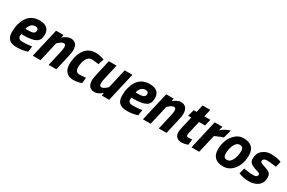

<svg xmlns="http://www.w3.org/2000/svg" viewBox="118 -1751 4318 2885"><g transform="rotate(30 2276.5 -308.0)"><path d="M215 -158C215 -175 216 -187 218 -195C218 -195 253 -195 253 -195C253 -195 253 -195 253 -195C352 -195 423 -207 466 -231C509 -255 530 -299 530 -362C530 -362 530 -362 530 -362C530 -461 472 -511 355 -511C355 -511 355 -511 355 -511C308 -511 267 -501 231 -482C194 -462 166 -435 145 -402C124 -369 108 -331 97 -290C86 -249 81 -202 81 -149C81 -96 95 -56 123 -29C150 -2 194 12 255 12C316 12 377 3 439 -16C439 -16 454 -115 454 -115C454 -115 428 -112 428 -112C428 -112 428 -112 428 -112C380 -105 333 -102 287 -102C287 -102 287 -102 287 -102C266 -102 249 -107 236 -117C222 -127 215 -141 215 -158ZM233 -294C233 -294 233 -294 233 -294C250 -367 289 -403 348 -403C348 -403 348 -403 348 -403C381 -403 398 -389 398 -360C398 -360 398 -360 398 -360C398 -336 389 -319 371 -309C352 -299 320 -294 274 -294C274 -294 233 -294 233 -294Z M895 -512C876 -512 854 -506 829 -493C804 -480 783 -466 768 -451C768 -451 774 -500 774 -500C774 -500 646 -500 646 -500C646 -500 531 0 531 0C531 0 665 0 665 0C665 0 742 -336 742 -336C742 -336 758 -351 758 -351C758 -351 758 -351 758 -351C791 -381 820 -396 843 -396C843 -396 843 -396 843 -396C856 -396 866 -392 871 -383C876 -374 878 -359 878 -340C878 -320 872 -285 860 -235C860 -235 806 0 806 0C806 0 940 0 940 0C940 0 996 -245 996 -245C996 -245 996 -245 996 -245C1010 -305 1017 -347 1017 -371C1017 -371 1017 -371 1017 -371C1017 -465 976 -512 895 -512C895 -512 895 -512 895 -512Z M1332 -512C1248 -512 1184 -479 1139 -414C1094 -348 1071 -264 1071 -162C1071 -162 1071 -162 1071 -162C1071 -107 1086 -65 1116 -34C1145 -3 1184 12 1233 12C1282 12 1330 4 1379 -13C1379 -13 1390 -112 1390 -112C1390 -112 1283 -104 1283 -104C1283 -104 1283 -104 1283 -104C1232 -104 1207 -132 1207 -188C1207 -243 1217 -292 1238 -334C1259 -375 1288 -396 1326 -396C1326 -396 1326 -396 1326 -396C1355 -396 1396 -392 1447 -383C1447 -383 1481 -481 1481 -481C1481 -481 1459 -488 1459 -488C1459 -488 1459 -488 1459 -488C1414 -504 1372 -512 1332 -512C1332 -512 1332 -512 1332 -512Z M1607 12C1626 12 1649 6 1674 -7C1699 -20 1719 -34 1734 -49C1734 -49 1728 0 1728 0C1728 0 1856 0 1856 0C1856 0 1971 -500 1971 -500C1971 -500 1837 -500 1837 -500C1837 -500 1760 -164 1760 -164C1760 -164 1744 -149 1744 -149C1744 -149 1744 -149 1744 -149C1711 -119 1683 -104 1660 -104C1660 -104 1660 -104 1660 -104C1647 -104 1638 -109 1633 -118C1627 -127 1624 -142 1624 -161C1624 -180 1630 -215 1642 -265C1642 -265 1696 -500 1696 -500C1696 -500 1562 -500 1562 -500C1562 -500 1506 -255 1506 -255C1506 -255 1506 -255 1506 -255C1492 -197 1485 -155 1485 -129C1485 -129 1485 -129 1485 -129C1485 -35 1526 12 1607 12C1607 12 1607 12 1607 12Z M2126 -158C2126 -175 2127 -187 2129 -195C2129 -195 2164 -195 2164 -195C2164 -195 2164 -195 2164 -195C2263 -195 2334 -207 2377 -231C2420 -255 2441 -299 2441 -362C2441 -362 2441 -362 2441 -362C2441 -461 2383 -511 2266 -511C2266 -511 2266 -511 2266 -511C2219 -511 2178 -501 2142 -482C2105 -462 2077 -435 2056 -402C2035 -369 2019 -331 2008 -290C1997 -249 1992 -202 1992 -149C1992 -96 2006 -56 2034 -29C2061 -2 2105 12 2166 12C2227 12 2288 3 2350 -16C2350 -16 2365 -115 2365 -115C2365 -115 2339 -112 2339 -112C2339 -112 2339 -112 2339 -112C2291 -105 2244 -102 2198 -102C2198 -102 2198 -102 2198 -102C2177 -102 2160 -107 2147 -117C2133 -127 2126 -141 2126 -158ZM2144 -294C2144 -294 2144 -294 2144 -294C2161 -367 2200 -403 2259 -403C2259 -403 2259 -403 2259 -403C2292 -403 2309 -389 2309 -360C2309 -360 2309 -360 2309 -360C2309 -336 2300 -319 2282 -309C2263 -299 2231 -294 2185 -294C2185 -294 2144 -294 2144 -294Z M2806 -512C2787 -512 2765 -506 2740 -493C2715 -480 2694 -466 2679 -451C2679 -451 2685 -500 2685 -500C2685 -500 2557 -500 2557 -500C2557 -500 2442 0 2442 0C2442 0 2576 0 2576 0C2576 0 2653 -336 2653 -336C2653 -336 2669 -351 2669 -351C2669 -351 2669 -351 2669 -351C2702 -381 2731 -396 2754 -396C2754 -396 2754 -396 2754 -396C2767 -396 2777 -392 2782 -383C2787 -374 2789 -359 2789 -340C2789 -320 2783 -285 2771 -235C2771 -235 2717 0 2717 0C2717 0 2851 0 2851 0C2851 0 2907 -245 2907 -245C2907 -245 2907 -245 2907 -245C2921 -305 2928 -347 2928 -371C2928 -371 2928 -371 2928 -371C2928 -465 2887 -512 2806 -512C2806 -512 2806 -512 2806 -512Z M3138 -130C3138 -145 3141 -163 3146 -186C3146 -186 3192 -386 3192 -386C3192 -386 3296 -386 3296 -386C3296 -386 3324 -500 3324 -500C3324 -500 3219 -500 3219 -500C3219 -500 3248 -628 3248 -628C3248 -628 3114 -628 3114 -628C3114 -628 3085 -500 3085 -500C3085 -500 3034 -500 3034 -500C3034 -500 3004 -386 3004 -386C3004 -386 3058 -386 3058 -386C3058 -386 3014 -198 3014 -198C3014 -198 3014 -198 3014 -198C3004 -157 2999 -122 2999 -93C2999 -64 3009 -39 3029 -19C3048 2 3077 12 3115 12C3152 12 3189 4 3224 -11C3224 -11 3235 -107 3235 -107C3235 -107 3167 -102 3167 -102C3167 -102 3167 -102 3167 -102C3148 -102 3138 -111 3138 -130C3138 -130 3138 -130 3138 -130Z M3418 0C3418 0 3491 -315 3491 -315C3491 -315 3515 -326 3515 -326C3515 -326 3515 -326 3515 -326C3561 -347 3600 -362 3632 -372C3632 -372 3671 -512 3671 -512C3671 -512 3671 -512 3671 -512C3649 -509 3622 -499 3591 -482C3560 -464 3534 -446 3514 -428C3514 -428 3532 -500 3532 -500C3532 -500 3399 -500 3399 -500C3399 -500 3284 0 3284 0C3284 0 3418 0 3418 0Z M3896 -511C3845 -511 3800 -494 3761 -459C3721 -424 3691 -382 3672 -332C3653 -282 3643 -230 3643 -177C3643 -177 3643 -177 3643 -177C3643 -51 3709 12 3840 12C3840 12 3840 12 3840 12C3893 12 3940 -6 3980 -41C4019 -76 4048 -118 4066 -167C4084 -216 4093 -268 4093 -322C4093 -322 4093 -322 4093 -322C4093 -448 4027 -511 3896 -511C3896 -511 3896 -511 3896 -511ZM3840 -102C3797 -102 3776 -126 3776 -175C3776 -175 3776 -175 3776 -175C3776 -232 3787 -283 3809 -329C3831 -374 3860 -397 3896 -397C3896 -397 3896 -397 3896 -397C3939 -397 3960 -373 3960 -324C3960 -324 3960 -324 3960 -324C3960 -267 3949 -216 3927 -171C3905 -125 3876 -102 3840 -102C3840 -102 3840 -102 3840 -102Z M4361 -397C4404 -397 4460 -392 4529 -381C4529 -381 4553 -480 4553 -480C4553 -480 4531 -488 4531 -488C4531 -488 4531 -488 4531 -488C4517 -493 4495 -499 4465 -504C4435 -509 4404 -511 4373 -511C4373 -511 4373 -511 4373 -511C4316 -511 4267 -494 4226 -459C4185 -424 4165 -375 4165 -313C4165 -313 4165 -313 4165 -313C4165 -280 4176 -254 4199 -236C4222 -218 4257 -202 4304 -189C4304 -189 4304 -189 4304 -189C4327 -182 4343 -177 4352 -172C4361 -167 4366 -160 4366 -151C4366 -151 4366 -151 4366 -151C4366 -118 4343 -102 4296 -102C4249 -102 4194 -108 4130 -120C4130 -120 4105 -22 4105 -22C4105 -22 4127 -14 4127 -14C4127 -14 4127 -14 4127 -14C4141 -8 4163 -2 4192 3C4221 9 4249 12 4278 12C4278 12 4278 12 4278 12C4346 12 4401 -4 4442 -36C4483 -68 4503 -115 4503 -178C4503 -178 4503 -178 4503 -178C4503 -213 4493 -239 4474 -255C4454 -270 4425 -284 4386 -296C4347 -308 4322 -317 4313 -323C4304 -329 4299 -338 4299 -351C4299 -363 4304 -374 4315 -383C4326 -392 4341 -397 4361 -397C4361 -397 4361 -397 4361 -397Z"/></g></svg>

Font: My Font
Style: Bold Italic
Weight: 500
Version: Version 0.001